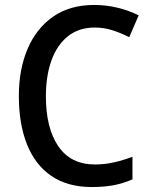

<svg xmlns="http://www.w3.org/2000/svg" viewBox="-20 -744 608 774"><path d="M362 -633Q298 -633 254 -598Q210 -563 187.5 -500.5Q165 -438 165 -356Q165 -228 215 -154.5Q265 -81 363 -81Q402 -81 439.5 -89.5Q477 -98 514 -112V-21Q478 -5 439 2.5Q400 10 350 10Q253 10 187.5 -34.5Q122 -79 89 -161.5Q56 -244 56 -357Q56 -464 91 -546.5Q126 -629 193.5 -676.5Q261 -724 360 -724Q408 -724 453.5 -713Q499 -702 539 -682L501 -594Q470 -610 435 -621.5Q400 -633 362 -633Z"/></svg>

Font: Noto Sans Malayalam SemiCondensed Medium
Style: Regular
Weight: 500
Width: 4
Designer: Jelle Bosma - Monotype Design Team
Foundry: Monotype Imaging Inc.
Version: Version 2.104; ttfautohint (v1.8.4.7-5d5b)